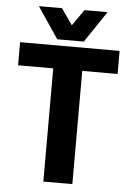

<svg xmlns="http://www.w3.org/2000/svg" viewBox="-58 -893 638 936"><g transform="rotate(5 261.5 -425.0)"><path d="M332 0H190V-554H18V-667H505V-554H332ZM430 -850 327 -697H197L94 -850H207L262 -771L317 -850Z"/></g></svg>

Font: Epunda Sans
Style: Bold
Weight: 700
Designer: Simon Atzbach
Foundry: typofactur
Version: Version 2.204; ttfautohint (v1.8.4.7-5d5b)